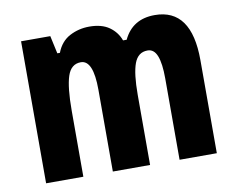

<svg xmlns="http://www.w3.org/2000/svg" viewBox="-66 -645 902 731"><g transform="rotate(-10 385.0 -279.5)"><path d="M574 -559Q716 -559 716 -360V0H572V-315Q572 -372 560.5 -401.5Q549 -431 524 -431Q487 -431 472.5 -392Q458 -353 458 -271V0H314V-316Q314 -431 266 -431Q228 -431 214 -388Q200 -345 200 -255V0H56V-549H169L184 -480H194Q210 -522 245 -540.5Q280 -559 321 -559Q369 -559 398 -538.5Q427 -518 439 -485H453Q488 -559 574 -559Z"/></g></svg>

Font: Noto Sans Malayalam ExtraCondensed ExtraBold
Style: Regular
Weight: 800
Width: 2
Designer: Jelle Bosma - Monotype Design Team
Foundry: Monotype Imaging Inc.
Version: Version 2.104; ttfautohint (v1.8.4.7-5d5b)